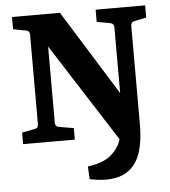

<svg xmlns="http://www.w3.org/2000/svg" viewBox="-54 -622 764 862"><g transform="rotate(-5 328.5 -191.0)"><path d="M388 191Q366 191 349.5 188.5Q333 186 316 183L313 125Q334 123 360 115.5Q386 108 406 95Q429 80 448.5 52Q468 24 476 -37L484 45L155 -469L182 -471V-84Q182 -66 199 -63L265 -52V0H32V-52L89 -63Q106 -66 106 -83V-486Q106 -504 89 -507L32 -518V-573H248L513 -147L486 -134V-486Q486 -504 469 -507L409 -518V-573H632V-518L579 -507Q562 -504 562 -486V-39Q562 30 546 81.5Q530 133 492 162Q454 191 388 191Z"/></g></svg>

Font: Yrsa
Style: Regular
Weight: 400
Designer: Anna Giedrys (Yrsa+Rasa design), David Brezina (Yrsa art-direction, Rasa art-direction, design)
Foundry: Rosetta Type Foundry
Version: Version 2.004